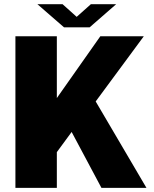

<svg xmlns="http://www.w3.org/2000/svg" viewBox="-20 -914 750 934"><path d="M473.5 0 328.5 -272 256.5 -174V0H55V-737.5H256.5V-437L468 -737.5H679.5L445.5 -420.5L692.5 0ZM162 -893.5H284.5L353 -832L422 -893.5H545L416 -781H291.5Z"/></svg>

Font: Epilogue Black
Style: Regular
Weight: 900
Designer: Tyler Finck
Foundry: Etcetera Type Co
Version: Version 2.111; ttfautohint (v1.8.3)